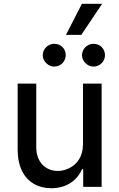

<svg xmlns="http://www.w3.org/2000/svg" viewBox="-20 -987 630 1014"><path d="M418.3 -225.1C418.3 -161.2 387.4 -119.7 346.6 -99.4C326.3 -89.1 305.8 -84.2 285.5 -84.2C218.8 -84.2 171.5 -133.2 171.5 -208.8V-545.5H73.2V-198.5C73.2 -107.6 105.5 -46.9 159.1 -16C185.7 -0.7 216.6 7.1 251.1 7.1C333.5 7.1 388.5 -36.6 413.7 -93.8H419.4V0H516.7V-545.5H418.3ZM266.3 -635.3C301.5 -635.3 327.1 -663.7 327.1 -695.3C327.1 -729.8 301.5 -755.7 266.3 -755.7C234.7 -755.7 206 -729.8 205.6 -695.3C206 -663.7 234.7 -635.3 266.3 -635.3ZM473.7 -635.3C508.2 -635.3 534.4 -663.7 534.4 -695.3C534.4 -729.8 508.2 -755.7 473.7 -755.7C441.4 -755.7 413.4 -729.8 413 -695.3C413.4 -663.7 441.4 -635.3 473.7 -635.3ZM409.4 -802.9 519.5 -967H412.6L328.5 -802.9Z"/></svg>

Font: Inter 465
Style: Regular
Weight: 400
Designer: Rasmus Andersson
Foundry: rsms
Version: Version 3.019;Glyphs 3.1.2 (3151)